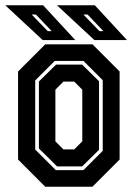

<svg xmlns="http://www.w3.org/2000/svg" viewBox="-21 -708 521 728"><path d="M150.5 0 47.5 -103V-437L150.5 -540H329.5L432.5 -437V-103L329.5 0ZM190.5 -63H295.5L368.5 -136V-404L295.5 -477H186.5L112.5 -403V-141ZM195.5 -77 126.5 -145V-399L191.5 -463H290.5L354.5 -400V-140L290.5 -77ZM219.5 -141.5H260.5L291 -172V-368L260.5 -398.5H219.5L189 -368V-172ZM460.5 -556H337L195 -688H338.5ZM371 -590 311 -653H295L356 -590ZM264.5 -556H141L-1 -688H142.5ZM175 -590 115 -653H99L160 -590Z"/></svg>

Font: Tourney Condensed Regular
Style: Bold
Weight: 700
Width: 3
Designer: Tyler Finck
Foundry: Etcetera Type Co
Version: Version 1.010; ttfautohint (v1.8.3)